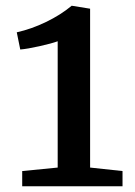

<svg xmlns="http://www.w3.org/2000/svg" viewBox="-20 -651 473 671"><path d="M181.6 -65.4V-506.8Q160.6 -499 117.9 -489.5Q75.2 -480 50.8 -478L38.6 -538.1Q89.4 -549.3 140.9 -574.2Q192.4 -599.1 230.5 -630.9H231L294.9 -620.6V-65.4L408.2 -53.2V0H57.6V-53.2Z"/></svg>

Font: Merriweather
Style: Regular
Weight: 400
Designer: Eben Sorkin
Foundry: Eben Sorkin
Version: Version 1.584; ttfautohint (v1.8.1)